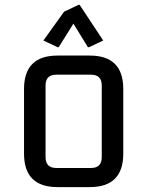

<svg xmlns="http://www.w3.org/2000/svg" viewBox="-20 -764 602 784"><path d="M210 -78.1H351.6Q395.5 -78.1 395.5 -122.1V-415Q395.5 -459 351.6 -459H210Q166 -459 166 -415V-122.1Q166 -78.1 210 -78.1ZM214.8 0Q78.1 0 78.1 -136.7V-400.4Q78.1 -537.1 214.8 -537.1H346.7Q483.4 -537.1 483.4 -400.4V-136.7Q483.4 0 346.7 0ZM300.3 -744.1H305.2L401.4 -598.6L343.8 -571.3H338.9L279.8 -667.5L219.7 -571.3H214.8L157.2 -598.6L241.7 -716.3Z"/></svg>

Font: Nova Square
Style: Book
Weight: 400
Designer: Wojciech Kalinowski "wmk69" (wmk69@o2.pl)
Foundry: Wojciech Kalinowski "wmk69" (wmk69@o2.pl)
Version: Version 3.1.0; 2021-05-23